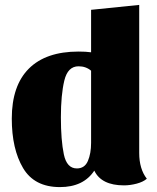

<svg xmlns="http://www.w3.org/2000/svg" viewBox="-20 -740 641 782"><path d="M578 -12Q563 1 536.5 8Q510 15 485 15Q393 15 364 -45Q320 22 224 22Q120 22 74 -55.5Q28 -133 28 -257Q28 -391 97.5 -460.5Q167 -530 300 -530Q330 -530 351 -527V-700L547 -720V-117Q547 -52 578 -12ZM300 -470Q256 -470 242 -412Q228 -354 228 -262Q228 -169 240 -111.5Q252 -54 293 -54Q325 -54 338 -84.5Q351 -115 351 -158V-452Q330 -470 300 -470Z"/></svg>

Font: Sansita ExtraBold
Style: Regular
Weight: 800
Designer: Pablo Cosgaya
Foundry: Omnibus-Type
Version: Version 1.006